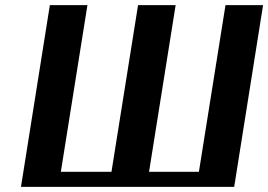

<svg xmlns="http://www.w3.org/2000/svg" viewBox="-20 -731 1049 751"><path d="M62 0H896L1009 -711H862L758 -59H563L667 -711H520L416 -59H218L322 -711H175Z"/></svg>

Font: Aerodynamic
Style: Obl
Weight: 500
Designer: Google
Version: Version 2.000980; 2014